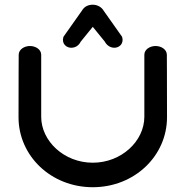

<svg xmlns="http://www.w3.org/2000/svg" viewBox="-20 -783 776 803"><path d="M583.7 -554 583.7 -294.6C583.7 -193.2 488.1 -102.5 368 -102.5C247.9 -102.5 152.3 -193.2 152.3 -294.6C152.3 -401.8 152.3 -554 152.3 -554C152.3 -576 129.4 -590.6 105.3 -590.6C81.2 -590.6 58.2 -575.9 58.2 -553.8C58.2 -553.8 57.5 -448.9 57.5 -292.7C57.5 -131.1 193.2 0 368 0C542.8 0 678.5 -131.1 678.5 -292.7C678.5 -448.9 677.8 -553.8 677.8 -553.8C677.8 -575.9 654.8 -590.6 630.7 -590.6C606.6 -590.6 583.7 -576 583.7 -554ZM247.7 -632.4 245.6 -629.4 244.6 -625.8C241.4 -614.9 243.5 -601.9 253.3 -592.7C260 -586.4 269 -583.3 277.9 -583.3C296 -583.3 310.1 -593.4 317.5 -608.7L368 -670.8L418.5 -608.7C424 -597.4 438.1 -583.3 458.1 -583.3C467.5 -583.3 476.9 -586.7 483.7 -593.6C492.7 -602.8 494.5 -615.3 491.4 -625.8L490.4 -629.4L488.3 -632.4C488.3 -632.4 423.4 -724.2 413.8 -737.8C405.1 -753.1 387.6 -763.3 368 -763.3C350.3 -763.3 333 -756.8 322.2 -737.8C315.7 -728.6 247.7 -632.4 247.7 -632.4Z"/></svg>

Font: Hi.
Style: Black
Weight: 400
Designer: Mew Too, Robert Jablonski
Foundry: Cannot Into Space Fonts
Version: Version 1.996